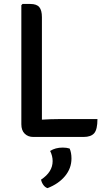

<svg xmlns="http://www.w3.org/2000/svg" viewBox="-20 -708 552 994"><path d="M484.5 -91.5Q484.5 -38 467.8 -18.5Q451 1 413 1H152Q125 1 107.8 -16Q90.5 -33 90.5 -65V-681L96.5 -687.5H137Q170 -687.5 183.5 -671Q197 -654.5 197 -619V-88.5Q243 -91.5 285.5 -91.5ZM340.5 61Q350 82 350 112.5Q350 163.5 316.5 203.8Q283 244 226 266Q213.5 262 204.5 249.5Q195.5 237 192.5 222Q252.5 182.5 252.5 126Q252.5 99 239.5 73.5Q266.5 56 305 56Q324.5 56 340.5 61Z"/></svg>

Font: Signika SC
Style: Regular
Weight: 400
Designer: Anna Giedryś
Foundry: Anna Giedryś
Version: Version 2.000; ttfautohint (v1.8.3) -l 8 -r 50 -G 200 -x 9 -